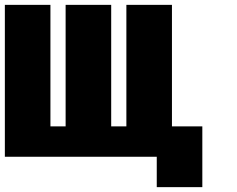

<svg xmlns="http://www.w3.org/2000/svg" viewBox="-20 -645 977 790"><path d="M625 125H812.5V-125H687.5V-625H500V-125H437.5V-625H250V-125H187.5V-625H0V0H625Z"/></svg>

Font: Faithful 32x
Style: Semibold
Weight: 400
Foundry: Faithful Resource Pack
Version: Version 1.0; January 27, 2023